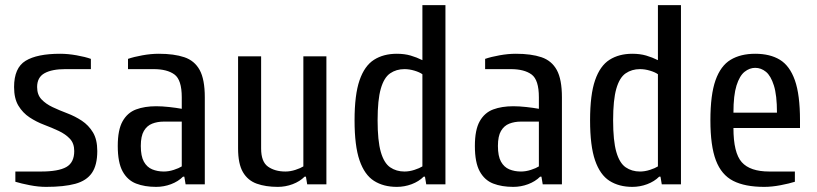

<svg xmlns="http://www.w3.org/2000/svg" viewBox="-20 -720 3190 750"><path d="M160 10Q130 10 96.5 3.5Q63 -3 40 -10V-50H140Q208 -50 239 -67.5Q270 -85 270 -130Q270 -160 253 -178Q236 -196 209.5 -208.5Q183 -221 152.5 -232.5Q122 -244 95.5 -261.5Q69 -279 52 -307Q35 -335 35 -380Q35 -455 80 -482.5Q125 -510 215 -510Q245 -510 279 -504Q313 -498 335 -490V-450H235Q183 -450 154 -434Q125 -418 125 -380Q125 -350 142 -332Q159 -314 185.5 -301.5Q212 -289 242.5 -277.5Q273 -266 299.5 -248.5Q326 -231 343 -203Q360 -175 360 -130Q360 -75 339 -44.5Q318 -14 274 -2Q230 10 160 10Z M590 10Q545 10 511.5 -3Q478 -16 459 -50.5Q440 -85 440 -150Q440 -213 459 -246.5Q478 -280 511.5 -292.5Q545 -305 590 -305Q613 -305 640.5 -302Q668 -299 690 -295V-340Q690 -408 661.5 -429Q633 -450 580 -450H480V-490Q503 -498 536.5 -504Q570 -510 600 -510Q660 -510 700 -496.5Q740 -483 760 -446.5Q780 -410 780 -340V0H705L700 -30H695Q676 -11 648 -0.5Q620 10 590 10ZM620 -50Q639 -50 659 -56.5Q679 -63 690 -70V-245H620Q595 -245 574.5 -237Q554 -229 542 -208.5Q530 -188 530 -150Q530 -110 542 -88.5Q554 -67 574.5 -58.5Q595 -50 620 -50Z M1065 10Q1018 10 983 -2.5Q948 -15 929 -47.5Q910 -80 910 -140V-500H1000V-140Q1000 -88 1027 -69Q1054 -50 1095 -50Q1114 -50 1134 -56.5Q1154 -63 1165 -70V-500H1255V0H1180L1175 -30H1170Q1151 -11 1123 -0.5Q1095 10 1065 10Z M1530 10Q1478 10 1441 -13.5Q1404 -37 1384.5 -93.5Q1365 -150 1365 -250Q1365 -350 1384.5 -406.5Q1404 -463 1441 -486.5Q1478 -510 1530 -510Q1560 -510 1584 -503Q1608 -496 1630 -485V-700H1720V0H1645L1640 -30H1635Q1616 -11 1588 -0.5Q1560 10 1530 10ZM1560 -50Q1579 -50 1599 -56.5Q1619 -63 1630 -70V-430Q1619 -438 1599 -444Q1579 -450 1560 -450Q1528 -450 1504 -433.5Q1480 -417 1467.5 -373.5Q1455 -330 1455 -250Q1455 -170 1467.5 -126.5Q1480 -83 1504 -66.5Q1528 -50 1560 -50Z M1985 10Q1940 10 1906.5 -3Q1873 -16 1854 -50.5Q1835 -85 1835 -150Q1835 -213 1854 -246.5Q1873 -280 1906.5 -292.5Q1940 -305 1985 -305Q2008 -305 2035.5 -302Q2063 -299 2085 -295V-340Q2085 -408 2056.5 -429Q2028 -450 1975 -450H1875V-490Q1898 -498 1931.5 -504Q1965 -510 1995 -510Q2055 -510 2095 -496.5Q2135 -483 2155 -446.5Q2175 -410 2175 -340V0H2100L2095 -30H2090Q2071 -11 2043 -0.5Q2015 10 1985 10ZM2015 -50Q2034 -50 2054 -56.5Q2074 -63 2085 -70V-245H2015Q1990 -245 1969.5 -237Q1949 -229 1937 -208.5Q1925 -188 1925 -150Q1925 -110 1937 -88.5Q1949 -67 1969.5 -58.5Q1990 -50 2015 -50Z M2450 10Q2398 10 2361 -13.5Q2324 -37 2304.5 -93.5Q2285 -150 2285 -250Q2285 -350 2304.5 -406.5Q2324 -463 2361 -486.5Q2398 -510 2450 -510Q2480 -510 2504 -503Q2528 -496 2550 -485V-700H2640V0H2565L2560 -30H2555Q2536 -11 2508 -0.5Q2480 10 2450 10ZM2480 -50Q2499 -50 2519 -56.5Q2539 -63 2550 -70V-430Q2539 -438 2519 -444Q2499 -450 2480 -450Q2448 -450 2424 -433.5Q2400 -417 2387.5 -373.5Q2375 -330 2375 -250Q2375 -170 2387.5 -126.5Q2400 -83 2424 -66.5Q2448 -50 2480 -50Z M2965 10Q2890 10 2844 -13.5Q2798 -37 2776.5 -93.5Q2755 -150 2755 -250Q2755 -350 2775 -406.5Q2795 -463 2834 -486.5Q2873 -510 2930 -510Q2988 -510 3026.5 -486.5Q3065 -463 3085 -406.5Q3105 -350 3105 -250V-220H2845Q2845 -123 2877.5 -86.5Q2910 -50 2985 -50H3085V-10Q3063 -3 3029 3.5Q2995 10 2965 10ZM2845 -280H3015Q3015 -348 3003 -386Q2991 -424 2972 -439.5Q2953 -455 2930 -455Q2908 -455 2888.5 -439.5Q2869 -424 2857 -386Q2845 -348 2845 -280Z"/></svg>

Font: Cuprum
Style: Regular
Weight: 400
Designer: Jovanny Lemonad
Foundry: Jovanny Lemonad
Version: Version 3.000